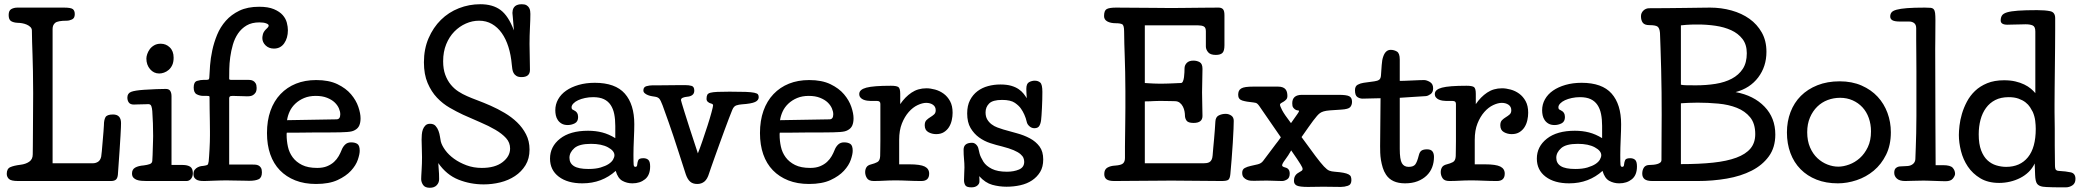

<svg xmlns="http://www.w3.org/2000/svg" viewBox="-20 -857 9846 909"><path d="M77 -77Q102 -80 118.5 -91.5Q135 -103 135 -126Q135 -137 135.5 -167.5Q136 -198 136 -239Q136 -280 136.5 -326.5Q137 -373 137 -416Q137 -476 136 -519.5Q135 -563 134 -597Q133 -631 132 -658Q131 -685 131 -712Q131 -722 124 -729Q117 -736 106.5 -740.5Q96 -745 84.5 -747Q73 -749 63 -749Q44 -750 32.5 -757Q21 -764 21 -786Q21 -807 33.5 -814Q46 -821 63 -821H283Q315 -821 324.5 -814Q334 -807 334 -790Q334 -771 321 -765Q308 -759 296 -759Q254 -759 241.5 -749Q229 -739 229 -720V-84H419Q433 -84 444 -91Q455 -98 459 -115Q460 -119 462 -140.5Q464 -162 466 -187Q468 -212 470 -234.5Q472 -257 472 -265Q472 -288 479 -301.5Q486 -315 515 -315Q553 -315 553 -274Q553 -267 552.5 -254Q552 -241 550.5 -214Q549 -187 546 -142.5Q543 -98 538 -29Q536 -12 528 -6Q520 0 505 0H66Q32 0 22 -10Q12 -20 12 -34Q12 -58 28.5 -65.5Q45 -73 77 -77Z M792 -76H845Q867 -76 880 -68Q893 -60 893 -37Q893 -21 884.5 -10.5Q876 0 863 0H674Q662 0 649.5 -1Q637 -2 627.5 -5.5Q618 -9 611.5 -16Q605 -23 605 -36Q605 -55 620 -63.5Q635 -72 661 -74Q677 -76 688.5 -80Q700 -84 701 -95Q702 -106 702.5 -123Q703 -140 703.5 -157.5Q704 -175 704.5 -190Q705 -205 705 -213Q705 -247 704 -272.5Q703 -298 701 -331Q700 -345 696.5 -354.5Q693 -364 682 -364Q679 -364 669 -363.5Q659 -363 648 -363Q637 -363 627 -362.5Q617 -362 614 -362Q597 -362 590 -371.5Q583 -381 583 -395Q583 -415 600.5 -422Q618 -429 663 -432Q692 -434 720 -435Q748 -436 765 -436Q780 -436 786 -426.5Q792 -417 792 -401ZM673 -580Q673 -589 677 -601Q681 -613 689 -624Q697 -635 710 -642.5Q723 -650 741 -650Q766 -650 784 -632.5Q802 -615 802 -584Q802 -563 795.5 -549Q789 -535 778.5 -526Q768 -517 756 -513Q744 -509 734 -509Q708 -509 690.5 -529.5Q673 -550 673 -580Z M968 -93Q969 -103 970 -118Q971 -133 972 -150.5Q973 -168 973.5 -185Q974 -202 974 -215Q974 -215 974 -234.5Q974 -254 973.5 -281.5Q973 -309 972.5 -340.5Q972 -372 972 -398Q972 -401 969.5 -402Q967 -403 959 -403H943Q926 -403 911.5 -410.5Q897 -418 897 -443Q897 -469 913 -474Q929 -479 946 -479H959Q967 -479 969 -482.5Q971 -486 971 -491Q972 -514 974.5 -547.5Q977 -581 985 -618.5Q993 -656 1008 -692.5Q1023 -729 1049 -758.5Q1075 -788 1113.5 -806.5Q1152 -825 1207 -825Q1250 -825 1277 -813.5Q1304 -802 1318.5 -785.5Q1333 -769 1338 -749.5Q1343 -730 1343 -714Q1343 -677 1325.5 -652Q1308 -627 1277 -627Q1253 -627 1237.5 -642Q1222 -657 1222 -677Q1222 -683 1224.5 -694Q1227 -705 1237 -716Q1242 -721 1247 -726Q1252 -731 1252 -736Q1252 -742 1240 -746.5Q1228 -751 1208 -751Q1172 -751 1147.5 -736.5Q1123 -722 1107 -698.5Q1091 -675 1082.5 -645.5Q1074 -616 1070 -586.5Q1066 -557 1065.5 -530Q1065 -503 1065 -484Q1065 -479 1073 -479H1151Q1156 -479 1163.5 -478.5Q1171 -478 1178 -474.5Q1185 -471 1190 -463Q1195 -455 1195 -441Q1195 -426 1189.5 -418Q1184 -410 1176.5 -406Q1169 -402 1161 -401.5Q1153 -401 1149 -401Q1144 -401 1135 -401.5Q1126 -402 1116 -402Q1106 -402 1096.5 -402.5Q1087 -403 1083 -403Q1071 -403 1068 -400Q1065 -397 1065 -392V-78H1174Q1181 -78 1189 -77.5Q1197 -77 1204 -73.5Q1211 -70 1215.5 -62.5Q1220 -55 1220 -41Q1220 -16 1204.5 -8.5Q1189 -1 1160 -1Q1152 -1 1138 -1.5Q1124 -2 1108.5 -2Q1093 -2 1077.5 -2.5Q1062 -3 1051 -3Q1037 -3 1021.5 -2.5Q1006 -2 991 -1.5Q976 -1 964.5 -0.5Q953 0 947 0Q941 0 932.5 -0.5Q924 -1 915.5 -4Q907 -7 901.5 -14Q896 -21 896 -33Q896 -46 902 -53.5Q908 -61 916 -65Q924 -69 932 -70.5Q940 -72 945 -72Q958 -74 962 -76.5Q966 -79 968 -93Z M1573 -292Q1591 -292 1591 -316Q1591 -329 1584.5 -344Q1578 -359 1564.5 -372Q1551 -385 1528.5 -394Q1506 -403 1475 -403Q1444 -403 1420 -393Q1396 -383 1378.5 -366.5Q1361 -350 1351.5 -329.5Q1342 -309 1339 -288ZM1338 -229Q1337 -227 1337 -223.5Q1337 -220 1337 -218Q1337 -191 1343 -163Q1349 -135 1365.5 -112.5Q1382 -90 1410 -76Q1438 -62 1482 -62Q1509 -62 1528.5 -70Q1548 -78 1561.5 -90.5Q1575 -103 1583.5 -118Q1592 -133 1597 -146Q1603 -162 1614 -172.5Q1625 -183 1642 -183Q1661 -183 1672 -175.5Q1683 -168 1683 -143Q1683 -127 1674 -100.5Q1665 -74 1641.5 -48.5Q1618 -23 1578 -4.5Q1538 14 1476 14Q1421 14 1378 -3Q1335 -20 1305 -51Q1275 -82 1259.5 -126.5Q1244 -171 1244 -227Q1244 -286 1260.5 -332.5Q1277 -379 1308 -411.5Q1339 -444 1381.5 -461Q1424 -478 1477 -478Q1537 -478 1577.5 -458.5Q1618 -439 1642 -410.5Q1666 -382 1676.5 -351Q1687 -320 1687 -297Q1687 -277 1681 -263Q1675 -249 1660 -241Q1653 -237 1644.5 -235Q1636 -233 1622.5 -232Q1609 -231 1589.5 -230.5Q1570 -230 1543 -230Q1539 -230 1523 -230Q1507 -230 1485 -230Q1463 -230 1438 -229.5Q1413 -229 1391.5 -229Q1370 -229 1355 -229Q1340 -229 1338 -229Z M2055 -85Q2058 -49 2058.5 -34Q2059 -19 2059 -9Q2059 8 2047.5 20Q2036 32 2015 32Q1992 32 1983 18.5Q1974 5 1974 -9Q1974 -13 1974.5 -24.5Q1975 -36 1976 -51Q1977 -66 1977.5 -82.5Q1978 -99 1978 -113Q1978 -133 1977 -157Q1976 -181 1976 -196Q1976 -206 1977 -219.5Q1978 -233 1982 -244Q1986 -255 1994 -263Q2002 -271 2016 -271Q2033 -271 2042 -261Q2051 -251 2056 -237.5Q2061 -224 2063 -210Q2065 -196 2067 -187Q2072 -168 2088 -146Q2104 -124 2129.5 -105.5Q2155 -87 2188.5 -74.5Q2222 -62 2261 -62Q2324 -62 2359.5 -89.5Q2395 -117 2395 -154Q2395 -182 2376 -203Q2357 -224 2325.5 -242.5Q2294 -261 2254 -278Q2214 -295 2172 -314Q2142 -328 2109 -347Q2076 -366 2049 -394.5Q2022 -423 2004.5 -464Q1987 -505 1987 -562Q1987 -625 2009 -676Q2031 -727 2067.5 -763Q2104 -799 2152.5 -818Q2201 -837 2254 -837Q2313 -837 2350 -809.5Q2387 -782 2413 -713Q2411 -741 2409.5 -756.5Q2408 -772 2407.5 -779.5Q2407 -787 2406.5 -790Q2406 -793 2406 -796Q2406 -802 2407.5 -809Q2409 -816 2413.5 -822.5Q2418 -829 2427 -833Q2436 -837 2450 -837Q2465 -837 2473 -832Q2481 -827 2485 -820Q2489 -813 2490 -805Q2491 -797 2491 -791Q2491 -766 2489 -726.5Q2487 -687 2487 -649Q2487 -622 2488 -589.5Q2489 -557 2489 -526Q2489 -492 2449 -492Q2434 -492 2425 -497.5Q2416 -503 2411.5 -511.5Q2407 -520 2405.5 -530.5Q2404 -541 2403 -551Q2399 -597 2387 -635Q2375 -673 2355.5 -700.5Q2336 -728 2309 -743.5Q2282 -759 2248 -759Q2216 -759 2185.5 -745.5Q2155 -732 2131 -707.5Q2107 -683 2092.5 -647.5Q2078 -612 2078 -567Q2078 -530 2088 -503Q2098 -476 2114 -456.5Q2130 -437 2150 -424Q2170 -411 2191 -402Q2211 -393 2240.5 -382Q2270 -371 2303 -356.5Q2336 -342 2369 -322.5Q2402 -303 2428 -278Q2454 -253 2470.5 -221Q2487 -189 2487 -149Q2487 -106 2468 -75Q2449 -44 2418 -23.5Q2387 -3 2348.5 6.5Q2310 16 2270 16Q2207 16 2150.5 -6.5Q2094 -29 2055 -85Z M2893 -261Q2893 -292 2888 -317Q2883 -342 2871 -360Q2859 -378 2839 -387.5Q2819 -397 2788 -397Q2768 -397 2749.5 -393Q2731 -389 2717 -382.5Q2703 -376 2694.5 -367Q2686 -358 2686 -349Q2686 -341 2690.5 -338.5Q2695 -336 2697 -335Q2717 -326 2717 -303Q2717 -281 2701 -273Q2685 -265 2668 -265Q2651 -265 2639.5 -271.5Q2628 -278 2621 -288.5Q2614 -299 2611.5 -311Q2609 -323 2609 -335Q2609 -363 2622.5 -387Q2636 -411 2660.5 -428Q2685 -445 2719.5 -455Q2754 -465 2796 -465Q2893 -465 2938 -414Q2983 -363 2983 -269Q2983 -257 2982.5 -238Q2982 -219 2981 -198.5Q2980 -178 2979.5 -158.5Q2979 -139 2979 -124Q2979 -87 2980 -77Q2981 -67 2988 -67Q2993 -67 2995 -70.5Q2997 -74 2997 -79Q2998 -90 3002 -99Q3006 -108 3026 -108Q3041 -108 3049.5 -100Q3058 -92 3058 -69Q3058 -28 3034 -8.5Q3010 11 2974 11Q2948 11 2926.5 -1Q2905 -13 2895 -48Q2863 -19 2823.5 -4Q2784 11 2737 11Q2667 11 2625.5 -20.5Q2584 -52 2584 -106Q2584 -163 2631.5 -200.5Q2679 -238 2764 -238Q2800 -238 2831 -230Q2862 -222 2893 -203ZM2676 -110Q2676 -84 2697.5 -70.5Q2719 -57 2766 -57Q2800 -57 2823.5 -64Q2847 -71 2861.5 -80.5Q2876 -90 2882.5 -101.5Q2889 -113 2889 -122Q2889 -143 2858.5 -159.5Q2828 -176 2778 -176Q2722 -176 2699 -155.5Q2676 -135 2676 -110Z M3447 -337Q3441 -323 3431 -296.5Q3421 -270 3409.5 -239Q3398 -208 3386 -174.5Q3374 -141 3363.5 -112Q3353 -83 3346 -62.5Q3339 -42 3337 -36Q3329 -9 3315 2.5Q3301 14 3281 14Q3260 14 3247.5 3Q3235 -8 3227 -31Q3206 -96 3192.5 -138Q3179 -180 3168 -213Q3157 -246 3145.5 -278.5Q3134 -311 3117 -358Q3108 -382 3101.5 -389.5Q3095 -397 3082 -399Q3076 -400 3066.5 -401.5Q3057 -403 3048 -406.5Q3039 -410 3032.5 -415.5Q3026 -421 3026 -429Q3026 -445 3040.5 -449Q3055 -453 3069 -453Q3073 -453 3097 -453Q3121 -453 3148 -453.5Q3175 -454 3198 -454Q3221 -454 3225 -454Q3241 -454 3254 -450.5Q3267 -447 3267 -428Q3267 -414 3257.5 -407Q3248 -400 3233 -399Q3222 -398 3213 -394.5Q3204 -391 3204 -383Q3204 -381 3208 -368Q3212 -355 3221 -325.5Q3230 -296 3245.5 -248.5Q3261 -201 3284 -131Q3293 -153 3305.5 -189.5Q3318 -226 3329.5 -261.5Q3341 -297 3348.5 -325Q3356 -353 3356 -358Q3356 -365 3346 -367Q3338 -369 3331.5 -374.5Q3325 -380 3325 -389Q3325 -401 3328.5 -408Q3332 -415 3343.5 -418Q3355 -421 3376.5 -422Q3398 -423 3434 -423Q3482 -423 3509.5 -422Q3537 -421 3551 -418Q3565 -415 3568.5 -410Q3572 -405 3572 -397Q3572 -382 3554.5 -374Q3537 -366 3492 -363Q3478 -362 3466 -358Q3454 -354 3447 -337Z M3907 -292Q3925 -292 3925 -316Q3925 -329 3918.5 -344Q3912 -359 3898.5 -372Q3885 -385 3862.5 -394Q3840 -403 3809 -403Q3778 -403 3754 -393Q3730 -383 3712.5 -366.5Q3695 -350 3685.5 -329.5Q3676 -309 3673 -288ZM3672 -229Q3671 -227 3671 -223.5Q3671 -220 3671 -218Q3671 -191 3677 -163Q3683 -135 3699.5 -112.5Q3716 -90 3744 -76Q3772 -62 3816 -62Q3843 -62 3862.5 -70Q3882 -78 3895.5 -90.5Q3909 -103 3917.5 -118Q3926 -133 3931 -146Q3937 -162 3948 -172.5Q3959 -183 3976 -183Q3995 -183 4006 -175.5Q4017 -168 4017 -143Q4017 -127 4008 -100.5Q3999 -74 3975.5 -48.5Q3952 -23 3912 -4.5Q3872 14 3810 14Q3755 14 3712 -3Q3669 -20 3639 -51Q3609 -82 3593.5 -126.5Q3578 -171 3578 -227Q3578 -286 3594.5 -332.5Q3611 -379 3642 -411.5Q3673 -444 3715.5 -461Q3758 -478 3811 -478Q3871 -478 3911.5 -458.5Q3952 -439 3976 -410.5Q4000 -382 4010.5 -351Q4021 -320 4021 -297Q4021 -277 4015 -263Q4009 -249 3994 -241Q3987 -237 3978.5 -235Q3970 -233 3956.5 -232Q3943 -231 3923.5 -230.5Q3904 -230 3877 -230Q3873 -230 3857 -230Q3841 -230 3819 -230Q3797 -230 3772 -229.5Q3747 -229 3725.5 -229Q3704 -229 3689 -229Q3674 -229 3672 -229Z M4490 -323Q4490 -306 4486 -288Q4482 -270 4473 -255.5Q4464 -241 4449 -231.5Q4434 -222 4412 -222Q4392 -222 4375 -231.5Q4358 -241 4358 -264Q4358 -280 4366 -288Q4374 -296 4384 -302Q4394 -308 4402 -315Q4410 -322 4410 -335Q4410 -352 4397 -361Q4384 -370 4365 -370Q4347 -370 4324.5 -359.5Q4302 -349 4282.5 -327Q4263 -305 4250 -272.5Q4237 -240 4237 -195V-79H4285Q4337 -79 4358 -68.5Q4379 -58 4379 -35Q4379 0 4342 0Q4310 0 4278.5 -1.5Q4247 -3 4217 -3Q4201 -3 4189 -2.5Q4177 -2 4166 -1.5Q4155 -1 4143.5 -0.5Q4132 0 4117 0Q4093 0 4084.5 -13.5Q4076 -27 4076 -42Q4076 -55 4082 -65Q4088 -75 4105 -79Q4121 -83 4133.5 -89.5Q4146 -96 4147 -118Q4147 -130 4147.5 -146Q4148 -162 4148 -189Q4148 -216 4148 -258Q4148 -300 4148 -365Q4148 -379 4133 -379H4103Q4095 -379 4085 -380.5Q4075 -382 4067 -385.5Q4059 -389 4053.5 -395.5Q4048 -402 4048 -412Q4048 -433 4081.5 -442Q4115 -451 4198 -451Q4224 -451 4233 -445Q4242 -439 4242 -413V-364Q4265 -398 4295.5 -418.5Q4326 -439 4366 -439Q4385 -439 4407 -433Q4429 -427 4447.5 -413.5Q4466 -400 4478 -378Q4490 -356 4490 -323Z M4616 -23Q4617 -15 4617 -9Q4617 -3 4617 3Q4617 13 4607 21.5Q4597 30 4579 30Q4556 30 4550 20Q4544 10 4544 -4Q4544 -22 4545 -36Q4546 -50 4546 -64Q4546 -84 4544 -104Q4542 -124 4542 -148Q4542 -181 4582 -181Q4593 -181 4601.5 -172.5Q4610 -164 4612 -154Q4614 -144 4618 -129Q4622 -114 4636 -91Q4649 -71 4676 -57.5Q4703 -44 4747 -44Q4780 -44 4804.5 -54.5Q4829 -65 4829 -91Q4829 -100 4825.5 -109Q4822 -118 4811 -127.5Q4800 -137 4779 -146Q4758 -155 4723 -164Q4697 -170 4668 -179.5Q4639 -189 4615 -206.5Q4591 -224 4575 -251Q4559 -278 4559 -320Q4559 -357 4572.5 -383Q4586 -409 4608 -425.5Q4630 -442 4658 -449.5Q4686 -457 4716 -457Q4746 -457 4767 -451Q4788 -445 4802.5 -435Q4817 -425 4826 -413.5Q4835 -402 4841 -392Q4840 -405 4839.5 -419Q4839 -433 4839 -436Q4839 -461 4852 -468Q4865 -475 4879 -475Q4895 -475 4905 -466Q4915 -457 4915 -422Q4915 -405 4914.5 -385Q4914 -365 4913 -346Q4912 -327 4911 -311.5Q4910 -296 4909 -289Q4907 -272 4900.5 -261Q4894 -250 4877 -250Q4864 -250 4853.5 -259.5Q4843 -269 4841 -280Q4837 -298 4829.5 -314.5Q4822 -331 4814 -342Q4805 -356 4785 -370Q4765 -384 4724 -384Q4680 -384 4663 -367Q4646 -350 4646 -325Q4646 -305 4654 -291.5Q4662 -278 4674.5 -268.5Q4687 -259 4702 -253.5Q4717 -248 4730 -244Q4761 -235 4794.5 -226Q4828 -217 4856 -202Q4884 -187 4901.5 -163.5Q4919 -140 4919 -102Q4919 -67 4904.5 -43Q4890 -19 4866 -3Q4842 13 4810.5 20Q4779 27 4745 27Q4711 27 4678 18Q4645 9 4616 -23Z M5783 -318Q5797 -318 5809 -310Q5821 -302 5821 -285Q5821 -276 5820 -247Q5819 -218 5816.5 -180.5Q5814 -143 5811 -103Q5808 -63 5805 -33Q5803 -12 5795.5 -6Q5788 0 5763 0Q5702 0 5644.5 -1Q5587 -2 5526 -2Q5496 -2 5461 -1.5Q5426 -1 5391 -1Q5356 -1 5321 -0.5Q5286 0 5256 0Q5230 0 5219 -8Q5208 -16 5208 -33Q5208 -55 5223 -63.5Q5238 -72 5259 -73Q5288 -75 5297 -83.5Q5306 -92 5306 -109Q5306 -141 5306 -164Q5306 -187 5306.5 -207Q5307 -227 5307 -246.5Q5307 -266 5307.5 -290.5Q5308 -315 5308 -347Q5308 -379 5308 -425Q5308 -476 5307 -515Q5306 -554 5305 -587Q5304 -620 5303 -649Q5302 -678 5302 -708Q5302 -737 5293 -742Q5284 -747 5263 -747Q5238 -747 5222.5 -755.5Q5207 -764 5207 -781Q5207 -807 5219.5 -814Q5232 -821 5264 -821Q5297 -821 5334.5 -820.5Q5372 -820 5407.5 -820Q5443 -820 5473 -819.5Q5503 -819 5522 -819Q5559 -819 5582.5 -819.5Q5606 -820 5628.5 -820Q5651 -820 5678 -820.5Q5705 -821 5749 -821Q5763 -821 5770 -813.5Q5777 -806 5777 -785V-643Q5777 -616 5767.5 -606.5Q5758 -597 5736 -597Q5710 -597 5699.5 -610Q5689 -623 5689 -637V-709Q5689 -727 5679 -732Q5669 -737 5652 -737H5400V-464Q5414 -463 5424 -462.5Q5434 -462 5443.5 -461.5Q5453 -461 5463 -461Q5473 -461 5488 -461Q5498 -461 5511 -461.5Q5524 -462 5536 -462.5Q5548 -463 5557.5 -463.5Q5567 -464 5571 -464Q5577 -464 5580.5 -472Q5584 -480 5585.5 -491.5Q5587 -503 5587.5 -514.5Q5588 -526 5588 -533Q5588 -548 5598.5 -559Q5609 -570 5630 -570Q5647 -570 5660 -562.5Q5673 -555 5673 -531Q5673 -502 5672 -475.5Q5671 -449 5671 -420Q5671 -391 5672 -361Q5673 -331 5673 -308Q5673 -275 5631 -275Q5605 -275 5597.5 -286Q5590 -297 5590 -310Q5590 -318 5588 -329.5Q5586 -341 5580.5 -352Q5575 -363 5565.5 -370.5Q5556 -378 5542 -378Q5534 -378 5521 -378.5Q5508 -379 5488 -379Q5474 -379 5463.5 -379Q5453 -379 5444 -378.5Q5435 -378 5424.5 -377.5Q5414 -377 5400 -377V-84H5678Q5685 -84 5692.5 -85Q5700 -86 5706 -89.5Q5712 -93 5716 -100.5Q5720 -108 5721 -121Q5722 -136 5724 -157Q5726 -178 5728 -200Q5730 -222 5731.5 -243Q5733 -264 5734 -281Q5735 -303 5750 -310.5Q5765 -318 5783 -318Z M6127 -39Q6135 -44 6141 -47.5Q6147 -51 6147 -57Q6147 -60 6145 -65Q6143 -70 6137 -79.5Q6131 -89 6120.5 -105Q6110 -121 6093 -145Q6079 -120 6064.5 -101Q6050 -82 6050 -74Q6050 -68 6065 -64Q6086 -59 6086 -35Q6086 -15 6073.5 -7.5Q6061 0 6050 0Q6038 0 6029.5 -0.5Q6021 -1 6013.5 -1Q6006 -1 5997.5 -1.5Q5989 -2 5977 -2Q5955 -2 5943 -1.5Q5931 -1 5917 -1Q5911 -1 5901.5 -1.5Q5892 -2 5883 -6Q5874 -10 5867.5 -17.5Q5861 -25 5861 -39Q5861 -55 5873 -61.5Q5885 -68 5901.5 -71.5Q5918 -75 5934.5 -79Q5951 -83 5960 -95Q5988 -132 6001 -149.5Q6014 -167 6020.5 -175.5Q6027 -184 6031 -189Q6035 -194 6044 -207L5955 -336Q5947 -348 5942 -355Q5937 -362 5933 -365.5Q5929 -369 5925 -370Q5921 -371 5914 -372Q5881 -375 5861.5 -381Q5842 -387 5842 -408Q5842 -418 5845 -425.5Q5848 -433 5856 -438Q5864 -443 5878.5 -445Q5893 -447 5916 -447H6030Q6045 -447 6054 -443Q6063 -439 6067.5 -432.5Q6072 -426 6073.5 -418Q6075 -410 6075 -403Q6075 -392 6069.5 -386Q6064 -380 6057.5 -376Q6051 -372 6045.5 -369Q6040 -366 6040 -361Q6040 -355 6050 -335.5Q6060 -316 6092 -274L6123 -318Q6128 -325 6129 -327.5Q6130 -330 6130 -332Q6130 -334 6123 -334.5Q6116 -335 6110 -340Q6106 -343 6102 -348.5Q6098 -354 6098 -368Q6098 -408 6144 -408H6318Q6356 -408 6368.5 -401Q6381 -394 6381 -375Q6381 -360 6372.5 -350Q6364 -340 6329 -338Q6296 -336 6276.5 -334.5Q6257 -333 6246 -329.5Q6235 -326 6228.5 -321Q6222 -316 6215 -308Q6213 -305 6209 -300.5Q6205 -296 6197 -285.5Q6189 -275 6176 -256.5Q6163 -238 6142 -208Q6184 -150 6208.5 -117.5Q6233 -85 6248 -69Q6263 -53 6273.5 -49Q6284 -45 6299 -44Q6325 -42 6340.5 -39Q6356 -36 6364.5 -31.5Q6373 -27 6375.5 -20.5Q6378 -14 6378 -4Q6378 17 6361.5 22.5Q6345 28 6328 28Q6303 28 6285.5 27.5Q6268 27 6245 27Q6228 27 6208.5 27.5Q6189 28 6172 28Q6133 28 6119.5 21.5Q6106 15 6106 -1Q6106 -27 6127 -39Z M6516 -392Q6497 -392 6473 -391Q6449 -390 6431 -390Q6418 -390 6406.5 -397.5Q6395 -405 6395 -430Q6395 -449 6408 -456Q6421 -463 6436 -465L6487 -472Q6502 -474 6509.5 -479.5Q6517 -485 6518 -500Q6520 -524 6521.5 -549Q6523 -574 6529 -590Q6540 -621 6564 -621Q6580 -621 6593.5 -613Q6607 -605 6607 -575V-474Q6613 -474 6629.5 -474.5Q6646 -475 6665 -476Q6684 -477 6700.5 -477.5Q6717 -478 6722 -478Q6734 -478 6749.5 -469Q6765 -460 6765 -439Q6765 -420 6753 -411.5Q6741 -403 6731 -402Q6700 -400 6668 -398Q6636 -396 6607 -394V-152Q6607 -102 6617 -84.5Q6627 -67 6649 -67Q6671 -67 6680 -78Q6689 -89 6697 -121Q6701 -138 6710 -144Q6719 -150 6736 -150Q6754 -150 6761.5 -140.5Q6769 -131 6769 -114Q6769 -88 6760.5 -65.5Q6752 -43 6734.5 -26Q6717 -9 6691.5 1Q6666 11 6632 11Q6569 11 6542 -30Q6532 -45 6526.5 -63Q6521 -81 6518 -99Q6515 -117 6514.5 -134Q6514 -151 6514 -165Z M7215 -323Q7215 -306 7211 -288Q7207 -270 7198 -255.5Q7189 -241 7174 -231.5Q7159 -222 7137 -222Q7117 -222 7100 -231.5Q7083 -241 7083 -264Q7083 -280 7091 -288Q7099 -296 7109 -302Q7119 -308 7127 -315Q7135 -322 7135 -335Q7135 -352 7122 -361Q7109 -370 7090 -370Q7072 -370 7049.5 -359.5Q7027 -349 7007.5 -327Q6988 -305 6975 -272.5Q6962 -240 6962 -195V-79H7010Q7062 -79 7083 -68.5Q7104 -58 7104 -35Q7104 0 7067 0Q7035 0 7003.5 -1.5Q6972 -3 6942 -3Q6926 -3 6914 -2.5Q6902 -2 6891 -1.5Q6880 -1 6868.5 -0.5Q6857 0 6842 0Q6818 0 6809.5 -13.5Q6801 -27 6801 -42Q6801 -55 6807 -65Q6813 -75 6830 -79Q6846 -83 6858.5 -89.5Q6871 -96 6872 -118Q6872 -130 6872.5 -146Q6873 -162 6873 -189Q6873 -216 6873 -258Q6873 -300 6873 -365Q6873 -379 6858 -379H6828Q6820 -379 6810 -380.5Q6800 -382 6792 -385.5Q6784 -389 6778.5 -395.5Q6773 -402 6773 -412Q6773 -433 6806.5 -442Q6840 -451 6923 -451Q6949 -451 6958 -445Q6967 -439 6967 -413V-364Q6990 -398 7020.5 -418.5Q7051 -439 7091 -439Q7110 -439 7132 -433Q7154 -427 7172.5 -413.5Q7191 -400 7203 -378Q7215 -356 7215 -323Z M7565 -261Q7565 -292 7560 -317Q7555 -342 7543 -360Q7531 -378 7511 -387.5Q7491 -397 7460 -397Q7440 -397 7421.5 -393Q7403 -389 7389 -382.5Q7375 -376 7366.5 -367Q7358 -358 7358 -349Q7358 -341 7362.5 -338.5Q7367 -336 7369 -335Q7389 -326 7389 -303Q7389 -281 7373 -273Q7357 -265 7340 -265Q7323 -265 7311.5 -271.5Q7300 -278 7293 -288.5Q7286 -299 7283.5 -311Q7281 -323 7281 -335Q7281 -363 7294.5 -387Q7308 -411 7332.5 -428Q7357 -445 7391.5 -455Q7426 -465 7468 -465Q7565 -465 7610 -414Q7655 -363 7655 -269Q7655 -257 7654.5 -238Q7654 -219 7653 -198.5Q7652 -178 7651.5 -158.5Q7651 -139 7651 -124Q7651 -87 7652 -77Q7653 -67 7660 -67Q7665 -67 7667 -70.5Q7669 -74 7669 -79Q7670 -90 7674 -99Q7678 -108 7698 -108Q7713 -108 7721.5 -100Q7730 -92 7730 -69Q7730 -28 7706 -8.5Q7682 11 7646 11Q7620 11 7598.5 -1Q7577 -13 7567 -48Q7535 -19 7495.5 -4Q7456 11 7409 11Q7339 11 7297.5 -20.5Q7256 -52 7256 -106Q7256 -163 7303.5 -200.5Q7351 -238 7436 -238Q7472 -238 7503 -230Q7534 -222 7565 -203ZM7348 -110Q7348 -84 7369.5 -70.5Q7391 -57 7438 -57Q7472 -57 7495.5 -64Q7519 -71 7533.5 -80.5Q7548 -90 7554.5 -101.5Q7561 -113 7561 -122Q7561 -143 7530.5 -159.5Q7500 -176 7450 -176Q7394 -176 7371 -155.5Q7348 -135 7348 -110Z M7790 -76Q7798 -76 7808 -77Q7818 -78 7826.5 -80.5Q7835 -83 7840.5 -87.5Q7846 -92 7846 -100Q7846 -164 7846.5 -219.5Q7847 -275 7847 -313Q7847 -362 7846.5 -419.5Q7846 -477 7844.5 -531Q7843 -585 7841.5 -630.5Q7840 -676 7839 -701Q7837 -724 7827.5 -731Q7818 -738 7789 -738Q7766 -738 7757.5 -749.5Q7749 -761 7749 -780Q7749 -796 7760.5 -807Q7772 -818 7788 -818Q7827 -818 7873 -818.5Q7919 -819 7961 -819.5Q8003 -820 8034.5 -820.5Q8066 -821 8076 -821Q8129 -821 8177.5 -807.5Q8226 -794 8262.5 -768Q8299 -742 8321 -703Q8343 -664 8343 -612Q8343 -542 8304 -490.5Q8265 -439 8197 -421Q8283 -405 8334 -352Q8385 -299 8385 -220Q8385 -159 8354.5 -117Q8324 -75 8273 -49Q8222 -23 8155.5 -11.5Q8089 0 8017 0H7803Q7777 0 7766 -9Q7755 -18 7755 -35Q7755 -52 7763 -64Q7771 -76 7790 -76ZM8017 -371Q7988 -371 7973 -370Q7958 -369 7938 -368V-80Q8025 -80 8090.5 -87Q8156 -94 8200.5 -110.5Q8245 -127 8267.5 -154Q8290 -181 8290 -222Q8290 -272 8266 -301.5Q8242 -331 8203 -346.5Q8164 -362 8115 -366.5Q8066 -371 8017 -371ZM8019 -741Q7984 -741 7965 -739.5Q7946 -738 7938 -737V-456Q7946 -454 7960.5 -453.5Q7975 -453 8008 -453Q8058 -453 8102 -460Q8146 -467 8179 -484.5Q8212 -502 8231 -531Q8250 -560 8250 -605Q8250 -646 8229.5 -672.5Q8209 -699 8176 -714Q8143 -729 8102 -735Q8061 -741 8019 -741Z M8932 -231Q8932 -170 8909.5 -124.5Q8887 -79 8851 -49Q8815 -19 8770 -4Q8725 11 8681 11Q8625 11 8580.5 -6.5Q8536 -24 8504.5 -56Q8473 -88 8456.5 -132.5Q8440 -177 8440 -230Q8440 -282 8457 -326.5Q8474 -371 8506 -403Q8538 -435 8584.5 -453.5Q8631 -472 8690 -472Q8748 -472 8793.5 -452Q8839 -432 8869.5 -399Q8900 -366 8916 -322.5Q8932 -279 8932 -231ZM8692 -394Q8661 -394 8633 -383.5Q8605 -373 8583.5 -352Q8562 -331 8549 -300.5Q8536 -270 8536 -231Q8536 -190 8549.5 -159Q8563 -128 8584.5 -108Q8606 -88 8632 -78Q8658 -68 8683 -68Q8707 -68 8734.5 -78Q8762 -88 8785 -108.5Q8808 -129 8823 -160.5Q8838 -192 8838 -235Q8838 -269 8827.5 -298.5Q8817 -328 8797.5 -349Q8778 -370 8751 -382Q8724 -394 8692 -394Z M9143 -761Q9143 -711 9142.5 -675Q9142 -639 9142 -626Q9142 -408 9143 -273.5Q9144 -139 9144 -75H9179Q9214 -75 9225 -62.5Q9236 -50 9236 -34Q9236 -25 9226 -12Q9216 1 9191 1Q9184 1 9169.5 0.5Q9155 0 9139.5 -0.5Q9124 -1 9109.5 -1.5Q9095 -2 9087 -2Q9060 -2 9038 -1Q9016 0 9000 0Q8973 0 8960.5 -11.5Q8948 -23 8948 -39Q8948 -55 8956 -61.5Q8964 -68 8974 -69L9011 -71Q9026 -72 9036.5 -80.5Q9047 -89 9048 -103Q9049 -129 9050 -159Q9051 -189 9052 -225.5Q9053 -262 9053 -308Q9053 -354 9053 -413Q9053 -474 9053 -520Q9053 -566 9052.5 -602Q9052 -638 9052 -666.5Q9052 -695 9052 -723Q9052 -740 9042.5 -747.5Q9033 -755 9019 -755H8976Q8950 -755 8939.5 -761Q8929 -767 8929 -779Q8929 -790 8935 -798Q8941 -806 8959 -811Q8977 -816 9009 -818.5Q9041 -821 9093 -821Q9110 -821 9120 -820Q9130 -819 9135 -813Q9140 -807 9141.5 -795Q9143 -783 9143 -761Z M9709 -76Q9709 -56 9714.5 -52Q9720 -48 9726 -48Q9762 -46 9784 -41Q9806 -36 9806 -10Q9806 11 9791.5 20.5Q9777 30 9760 30Q9746 30 9729.5 30Q9713 30 9697 29.5Q9681 29 9669 28.5Q9657 28 9652 27Q9632 24 9624 12.5Q9616 1 9615 -29L9613 -83Q9602 -60 9584.5 -43Q9567 -26 9544.5 -14.5Q9522 -3 9496.5 3Q9471 9 9445 9Q9392 9 9355.5 -13Q9319 -35 9296.5 -68.5Q9274 -102 9264 -142Q9254 -182 9254 -218Q9254 -236 9257 -262.5Q9260 -289 9268.5 -318Q9277 -347 9292 -375.5Q9307 -404 9330.5 -426.5Q9354 -449 9388 -463Q9422 -477 9468 -477Q9498 -477 9521.5 -471.5Q9545 -466 9563.5 -457Q9582 -448 9595 -437Q9608 -426 9616 -416V-708Q9616 -731 9603.5 -736.5Q9591 -742 9570 -742Q9561 -742 9549.5 -741.5Q9538 -741 9526 -741Q9514 -741 9502.5 -740.5Q9491 -740 9484 -740Q9452 -740 9452 -760Q9452 -774 9458 -783.5Q9464 -793 9482 -798.5Q9500 -804 9534 -806.5Q9568 -809 9624 -809Q9663 -809 9686.5 -804Q9710 -799 9710 -771Q9710 -753 9710 -715.5Q9710 -678 9709.5 -631Q9709 -584 9708.5 -533.5Q9708 -483 9707.5 -439.5Q9707 -396 9707 -364.5Q9707 -333 9707 -325Q9708 -288 9708 -247Q9708 -212 9708 -167.5Q9708 -123 9709 -76ZM9478 -67Q9544 -67 9581 -112.5Q9618 -158 9618 -247Q9618 -264 9615.5 -285Q9613 -306 9604 -327Q9599 -337 9591 -349.5Q9583 -362 9569.5 -372.5Q9556 -383 9536.5 -390Q9517 -397 9490 -397Q9453 -397 9426.5 -383.5Q9400 -370 9382.5 -346Q9365 -322 9356.5 -290Q9348 -258 9348 -221Q9348 -175 9359.5 -145Q9371 -115 9389.5 -98Q9408 -81 9431.5 -74Q9455 -67 9478 -67Z"/></svg>

Font: Life Savers ExtraBold
Style: Regular
Weight: 800
Designer: Pablo Impallari, Rodrigo Fuenzalida, Brenda Gallo
Foundry: Pablo Impallari, Rodrigo Fuenzalida, Brenda Gallo
Version: Version 3.001; ttfautohint (v0.95) -l 8 -r 50 -G 200 -x 14 -